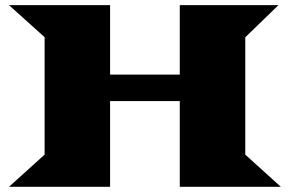

<svg xmlns="http://www.w3.org/2000/svg" viewBox="-20 -720 1117 740"><path d="M14.6 0 151.9 -124V-576.7L14.6 -700.2H404.3V-432.6H672.9V-700.2H1053.2L925.3 -576.2V-124L1062.5 0H672.9V-330.6H404.3V0Z"/></svg>

Font: Goblin
Style: Regular
Weight: 400
Designer: Riccardo De Franceschi
Foundry: Sorkin Type Co.
Version: Version 1.001